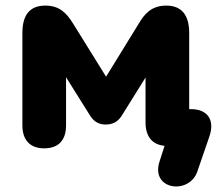

<svg xmlns="http://www.w3.org/2000/svg" viewBox="-20 -521 793 686"><path d="M728 -33C749 -94 720 -131 663 -131H656V-403C656 -466 630 -501 574 -501C518 -501 494 -467 476 -437L359 -247L241 -437C217 -476 191 -501 142 -501C86 -501 60 -467 60 -403V-73C60 -20 88 9 138 9C189 9 216 -20 216 -73V-245L300 -111C312 -91 328 -76 358 -76C391 -76 407 -94 417 -111L500 -244V-84C500 -34 523 -4 568 0L550 56C517 158 656 176 685 92Z"/></svg>

Font: Nunito Black
Style: Regular
Weight: 900
Designer: Vernon Adams
Foundry: Vernon Adams
Version: Version 3.602